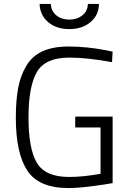

<svg xmlns="http://www.w3.org/2000/svg" viewBox="-20 -940 657 970"><path d="M360 -296V-351H549V-15Q520 -9 447 0.5Q374 10 326 10Q176 10 118 -78Q60 -166 60 -345Q60 -434 72 -497Q84 -560 114 -609Q171 -705 325 -705Q419 -705 516 -686L549 -679L546 -626Q421 -649 330 -649Q209 -649 166.5 -576.5Q124 -504 124 -346Q124 -188 166.5 -117Q209 -46 329 -46Q400 -46 488 -62V-296ZM424 -920H480Q479 -863 437 -828Q395 -793 330 -793Q265 -793 223.5 -828Q182 -863 180 -920H237Q238 -884 264.5 -862.5Q291 -841 330 -841Q369 -841 396 -862.5Q423 -884 424 -920Z"/></svg>

Font: Titillium Web
Style: Light
Weight: 300
Version: Version 1.001;PS 57.000;hotconv 1.0.70;makeotf.lib2.5.55311